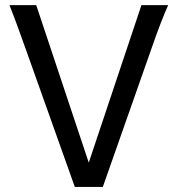

<svg xmlns="http://www.w3.org/2000/svg" viewBox="-20 -733 707 753"><path d="M639.6 -712.9Q632.8 -697.8 626 -681.4Q619.1 -665 611.1 -644.3Q603 -623.5 593.3 -596.9Q583.5 -570.3 571.3 -534.7L383.3 0H273.4L83 -534.7Q70.3 -569.8 60.8 -596.4Q51.3 -623 43.5 -644Q35.6 -665 29.3 -681.4Q22.9 -697.8 17.1 -712.9H122.1L328.1 -95.2L534.7 -712.9Z"/></svg>

Font: Andika Compact
Style: Regular
Weight: 400
Designer: Victor Gaultney, Annie Olsen, Julie Remington, Don Collingsworth, Eric Hays, Becca Hirsbrunner
Foundry: SIL International
Version: Version 5.000 ; LnSpcTght